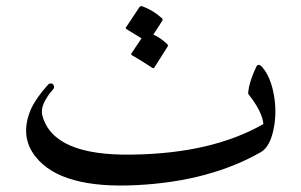

<svg xmlns="http://www.w3.org/2000/svg" viewBox="-20 -587 966 616"><path d="M821 -372Q835 -356 844.5 -333Q854 -310 859 -281Q869 -224 857 -169Q845 -115 817 -99Q737 -53 637 -26Q537 1 417 7Q177 19 95 -83Q42 -149 79 -236Q87 -254 100.5 -273.5Q114 -293 133 -314Q139 -321 146 -319Q151 -318 153 -311Q155 -305 150 -300Q132 -280 121 -257Q111 -235 116 -216Q151 -86 406 -91Q534 -93 638.5 -117.5Q743 -142 825 -189Q822 -228 777 -285Q775 -288 779 -309Q780 -311 780 -312Q785 -336 802 -372Q808 -386 821 -372ZM428 -565Q430 -568 436 -567Q470 -555 499 -529Q503 -525 501 -521L472 -476Q495 -466 517 -445Q520 -442 518 -438L475 -370Q473 -366 466 -371Q463 -373 447.5 -383Q432 -393 403 -410Q399 -413 402 -416L434 -464Q418 -474 385 -494Q382 -497 384 -499Z"/></svg>

Font: Amiri Quran
Style: Regular
Weight: 400
Designer: Khaled Hosny
Version: Version 0.117